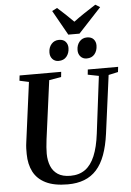

<svg xmlns="http://www.w3.org/2000/svg" viewBox="-72 -1221 876 1283"><g transform="rotate(-5 366.5 -580.0)"><path d="M665 -694.5 613.5 -306Q602.5 -224 580.5 -164.2Q558.5 -104.5 524 -66Q489.5 -27.5 441.2 -8.8Q393 10 330 10Q239 10 182.8 -17.8Q126.5 -45.5 100.2 -96.2Q74 -147 73.5 -215.5Q73 -234 73.8 -253.5Q74.5 -273 77.5 -293.5L130.5 -694.5L68 -708L72 -743H351L347.5 -708.5L266.5 -694.5L214 -301Q210.5 -274.5 208.8 -250Q207 -225.5 207 -205.5Q207.5 -159.5 222 -123.5Q236.5 -87.5 268.2 -66.5Q300 -45.5 353 -45.5Q411 -45.5 451.2 -74.2Q491.5 -103 516.2 -162Q541 -221 552 -311L599.5 -694L526 -708.5L529.5 -743H733L729 -708.5ZM340.5 -817Q315 -817 299.2 -834.5Q283.5 -852 284 -879Q284.5 -912.5 304 -934.8Q323.5 -957 354.5 -957Q384 -957 399 -939.8Q414 -922.5 413.5 -897.5Q413 -863 394 -840Q375 -817 340.5 -817ZM529 -817Q503.5 -817 487.8 -834.5Q472 -852 472.5 -879Q473 -912.5 492.2 -934.8Q511.5 -957 542.5 -957Q572 -957 587 -939.8Q602 -922.5 601.5 -897.5Q601 -863 582.2 -840Q563.5 -817 529 -817ZM420 -986.5 326.5 -1153 360.5 -1170.5Q388 -1146 415.2 -1120.5Q442.5 -1095 468 -1069Q502.5 -1095 540.5 -1120.2Q578.5 -1145.5 617 -1170L648 -1151L495 -986.5Z"/></g></svg>

Font: Merriweather 72pt SemiBold
Style: Italic
Weight: 600
Italic angle: -7.8°
Version: Version 2.101